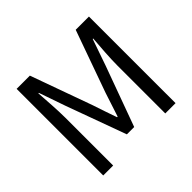

<svg xmlns="http://www.w3.org/2000/svg" viewBox="-169 -941 1149 1149"><g transform="rotate(-45 406.0 -366.5)"><path d="M100 0H184V-406C184 -469 177 -558 173 -622H177L235 -455L374 -74H436L575 -455L633 -622H637C632 -558 625 -469 625 -406V0H712V-733H600L460 -341C443 -290 427 -239 410 -188H405C387 -239 370 -290 353 -341L212 -733H100Z"/></g></svg>

Font: Source Han Sans KR Regular
Style: Regular
Weight: 400
Designer: Ryoko NISHIZUKA (kana & ideographs); Paul D. Hunt (Latin, Greek & Cyrillic); Wenlong ZHANG (bopomofo); Sandoll Communica
Foundry: Adobe Systems Incorporated
Version: Version 1.004;PS 1.004;hotconv 1.0.82;makeotf.lib2.5.63406